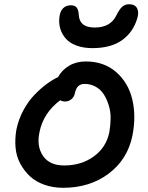

<svg xmlns="http://www.w3.org/2000/svg" viewBox="-20 -875 700 906"><path d="M416 -647.9Q374 -647.9 341.8 -659.7Q309.6 -671.4 291.5 -691.7Q273.4 -711.9 265.4 -736.8Q257.3 -761.7 259.8 -790Q262.7 -820.8 277.1 -835.4Q291.5 -850.1 314 -850.1Q333 -850.1 341.8 -839.4Q350.6 -828.6 352.1 -801.8Q356.4 -745.1 426.8 -745.1Q501 -745.1 528.8 -801.8Q543 -831.1 556.6 -843Q570.3 -855 588.9 -855Q616.2 -855 626.5 -836.7Q636.7 -818.4 627.9 -789.1Q608.9 -723.6 556.4 -685.8Q503.9 -647.9 416 -647.9ZM277.8 11.2Q230 11.2 189.5 -3.2Q148.9 -17.6 121.3 -43.2Q93.8 -68.8 75.4 -103.3Q57.1 -137.7 53.5 -178Q49.8 -218.3 57.1 -262.2Q66.9 -311 90.3 -354.5Q113.8 -397.9 143.3 -428.2Q172.9 -458.5 200.4 -478.8Q228 -499 253.9 -511.2Q272 -544.4 305.9 -564.7Q339.8 -585 384.8 -585Q470.7 -585 528.1 -534.9Q585.4 -484.9 604.2 -406Q623 -327.1 605 -235.8Q582.5 -123.5 493.4 -56.2Q404.3 11.2 277.8 11.2ZM166 -250Q152.3 -184.1 183.1 -139.2Q213.9 -94.2 283.2 -94.2Q364.3 -94.2 423.1 -137.2Q481.9 -180.2 496.1 -252Q501.5 -284.2 502 -315.9Q502.4 -347.7 493.4 -377.2Q484.4 -406.7 470 -429.4Q455.6 -452.1 431.9 -465.6Q408.2 -479 378.9 -479Q342.8 -479 334 -438Q330.6 -418 317.1 -407Q303.7 -396 287.1 -396Q274.4 -396 264.2 -401.9Q184.1 -342.3 166 -250Z"/></svg>

Font: Shantell Sans Irregular Bouncy
Style: Italic
Weight: 500
Italic angle: -11.31°
Designer: Stephen Nixon, Anya Danilova, Shantell Martin
Foundry: Arrow Type
Version: Version 1.006;[9816181b4]